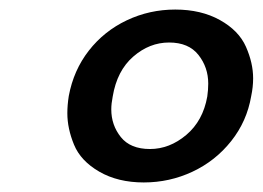

<svg xmlns="http://www.w3.org/2000/svg" viewBox="-20 -729 550 402"><path d="M124 -528Q134 -582 166 -623Q198 -664 245.5 -686.5Q293 -709 347 -709Q401 -709 440.5 -687Q480 -665 495 -631Q510 -597 510 -565Q510 -547 506 -528Q497 -475 464 -433.5Q431 -392 383 -369.5Q335 -347 281 -347Q227 -347 188 -369.5Q149 -392 135 -426Q121 -460 121 -492Q121 -509 124 -528ZM414 -527Q416 -541 416 -554Q416 -588 395.5 -614Q375 -640 334 -640Q293 -640 259 -610.5Q225 -581 216 -527Q213 -512 213 -500Q213 -467 233 -442Q253 -417 294 -417Q335 -417 370 -446.5Q405 -476 414 -527Z"/></svg>

Font: Fz Poppins Med
Style: Italic
Weight: 500
Italic angle: -10°
Designer: Ninad Kale (Devanagari), Jonny Pinhorn (Latin)
Foundry: Indian Type Foundry
Version: Vit hóa bi Vntype.Com & FontZin.Com